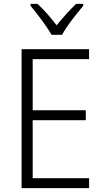

<svg xmlns="http://www.w3.org/2000/svg" viewBox="-20 -967 534 987"><path d="M245 -788H299C322 -832 374 -897 408 -937V-947H371C336 -913 303 -876 271 -837C242 -875 206 -917 173 -947H137V-937C170 -898 220 -832 245 -788ZM438 0V-51H148V-349H421V-400H148V-663H438V-714H91V0Z"/></svg>

Font: Noto Sans Telugu SemiCondensed Light
Style: Regular
Weight: 300
Width: 4
Designer: Jelle Bosma - Monotype Design Team
Foundry: Monotype Imaging Inc.
Version: Version 2.005